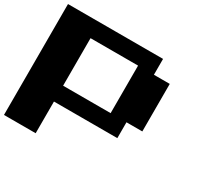

<svg xmlns="http://www.w3.org/2000/svg" viewBox="-179 -1219 1358 1312"><g transform="rotate(30 500.0 -562.5)"><path d="M0 -562.5V-1000H375H750V-937.5V-875H812.5H875V-687.5V-500H812.5H750V-437.5V-375H500H250V-250V-125H125H0ZM625 -687.5V-875H437.5H250V-687.5V-500H437.5H625Z"/></g></svg>

Font: Press Start 2P
Style: Regular
Weight: 500
Monospace: yes
Version: Version 2.14